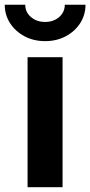

<svg xmlns="http://www.w3.org/2000/svg" viewBox="-54 -781 377 801"><path d="M61 0V-542.5H207V0ZM134.3 -609.4Q86.4 -609.4 48.3 -629.6Q10.3 -649.9 -12 -684.3Q-34.2 -718.8 -34.2 -761.2H51.3Q51.3 -730.5 75 -710Q98.6 -689.5 134.3 -689.5Q169.4 -689.5 192.9 -710Q216.3 -730.5 216.3 -761.2H302.7Q302.7 -718.8 280.5 -684.3Q258.3 -649.9 220.2 -629.6Q182.1 -609.4 134.3 -609.4Z"/></svg>

Font: Inter 16pt
Style: Bold
Weight: 700
Version: Version 4.001;git-66647c0bb